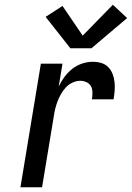

<svg xmlns="http://www.w3.org/2000/svg" viewBox="-20 -788 555 808"><path d="M66 0 152 -520H243L227 -424Q237 -445 251.5 -464.5Q266 -484 284.5 -498.5Q303 -513 325.5 -520.5Q348 -528 370 -528Q389 -528 406 -523Q423 -518 435 -506Q447 -494 453.5 -477.5Q460 -461 462 -443Q464 -425 462.5 -406.5Q461 -388 458 -370H367Q369 -384 369 -398.5Q369 -413 363 -424.5Q357 -436 344.5 -442Q332 -448 318 -448Q302 -448 285.5 -440.5Q269 -433 257 -420Q245 -407 236.5 -392Q228 -377 222 -361Q216 -345 212 -328.5Q208 -312 206 -296L157 0ZM276 -585 172 -717 243 -763 328 -638 455 -768 515 -712 365 -585Z"/></svg>

Font: Iosevka SS04 Medium
Style: Italic
Weight: 500
Italic angle: -9°
Monospace: yes
Designer: Belleve Invis
Foundry: Belleve Invis
Version: Version 19.0.0; ttfautohint (v1.8.4)